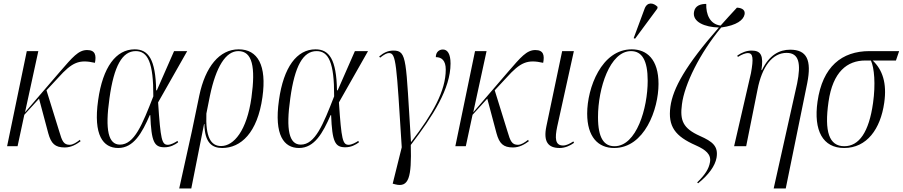

<svg xmlns="http://www.w3.org/2000/svg" viewBox="-20 -824 5087 1082"><path d="M20 0H79L117 -177L200 -268L252 -73C268 -15 290 7 345 7C382 7 411 -11 434 -28L430 -36C411 -21 391 -8 373 -8C339 -8 330 -28 314 -83L242 -315L308 -386C387 -474 426 -490 515 -470C523 -511 518 -542 471 -542C422 -542 389 -502 317 -419L121 -191L196 -536H131Z M646 10C733 10 780 -74 824 -175H827C833 -24 849 6 907 6C940 6 965 -8 984 -22L980 -30C967 -21 943 -8 926 -8C892 -8 885 -36 871 -247L1035 -536H961L864 -315H860C857 -490 816 -546 739 -546C634 -546 559 -446 533 -259C505 -62 561 10 646 10ZM656 -9C591 -9 571 -90 597 -271C622 -452 669 -536 745 -536C813 -536 845 -471 844 -281C782 -122 737 -9 656 -9Z M990 238H1058L1130 -125H1132C1133 -18 1177 10 1232 10C1337 10 1431 -75 1459 -277C1484 -455 1433 -546 1325 -546C1217 -546 1137 -448 1103 -285L1061 -83ZM1226 -1C1167 -1 1138 -53 1143 -184L1163 -284C1197 -447 1252 -536 1323 -536C1402 -536 1421 -447 1397 -274C1371 -88 1298 -1 1226 -1Z M1665 10C1752 10 1799 -74 1843 -175H1846C1852 -24 1868 6 1926 6C1959 6 1984 -8 2003 -22L1999 -30C1986 -21 1962 -8 1945 -8C1911 -8 1904 -36 1890 -247L2054 -536H1980L1883 -315H1879C1876 -490 1835 -546 1758 -546C1653 -546 1578 -446 1552 -259C1524 -62 1580 10 1665 10ZM1675 -9C1610 -9 1590 -90 1616 -271C1641 -452 1688 -536 1764 -536C1832 -536 1864 -471 1863 -281C1801 -122 1756 -9 1675 -9Z M2208 215C2284 234 2300 176 2295 -7C2420 -171 2519 -324 2519 -466C2519 -520 2502 -545 2476 -545C2455 -545 2436 -531 2436 -502C2469 -502 2492 -483 2492 -432C2492 -312 2419 -183 2298 -25H2296C2266 -487 2276 -539 2197 -539C2166 -539 2142 -527 2117 -506L2122 -499C2144 -516 2159 -525 2172 -525C2213 -525 2214 -467 2244 6L2193 211Z M2546 0H2605L2643 -177L2726 -268L2778 -73C2794 -15 2816 7 2871 7C2908 7 2937 -11 2960 -28L2956 -36C2937 -21 2917 -8 2899 -8C2865 -8 2856 -28 2840 -83L2768 -315L2834 -386C2913 -474 2952 -490 3041 -470C3049 -511 3044 -542 2997 -542C2948 -542 2915 -502 2843 -419L2647 -191L2722 -536H2657Z M3134 10C3164 10 3193 -3 3215 -19L3211 -27C3191 -14 3172 -4 3153 -4C3107 -4 3107 -48 3120 -110L3214 -536H3148L3059 -112C3041 -25 3069 10 3134 10Z M3559 -606 3684 -775 3686 -785C3663 -809 3628 -815 3613 -776L3551 -609ZM3441 10C3612 10 3691 -208 3691 -351C3691 -490 3625 -546 3540 -546C3370 -546 3289 -329 3289 -184C3289 -52 3351 10 3441 10ZM3443 0C3385 0 3350 -44 3350 -164C3350 -327 3417 -536 3536 -536C3597 -536 3630 -485 3630 -369C3630 -214 3567 0 3443 0Z M3914 209C3973 162 4010 111 4018 65C4029 0 3996 -26 3924 -58C3828 -101 3811 -146 3823 -236C3837 -349 3924 -524 4044 -669C4133 -681 4170 -712 4176 -743C4180 -764 4167 -779 4133 -781C4100 -745 4069 -712 4041 -680C3981 -687 3958 -743 3960 -802C3929 -802 3897 -793 3891 -757C3881 -700 3952 -671 4031 -669C3844 -456 3772 -326 3758 -223C3743 -111 3785 -56 3901 -5C3957 20 3989 46 3981 90C3975 127 3954 160 3909 204Z M4340 238H4408L4529 -355C4555 -486 4527 -544 4433 -544C4372 -544 4315 -514 4274 -429H4271C4283 -509 4270 -539 4216 -539C4187 -539 4162 -529 4135 -511L4138 -503C4163 -519 4183 -525 4195 -525C4224 -525 4227 -494 4212 -412L4117 0H4185L4249 -319C4274 -448 4332 -526 4413 -526C4483 -526 4495 -466 4472 -353Z M4737 10C4865 10 4942 -97 4963 -245C4979 -356 4953 -431 4898 -483H5029L5047 -536H4880C4724 -536 4615 -449 4587 -251C4564 -88 4617 10 4737 10ZM4738 0C4652 0 4625 -83 4649 -250C4673 -420 4755 -483 4856 -483H4888C4907 -442 4915 -350 4900 -244C4877 -79 4821 0 4738 0Z"/></svg>

Font: Noto Serif Display Condensed Light
Style: Italic
Weight: 300
Width: 3
Italic angle: -12°
Designer: Monotype Design Team
Foundry: Monotype Imaging Inc.
Version: Version 2.009